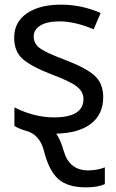

<svg xmlns="http://www.w3.org/2000/svg" viewBox="-20 -566 499 826"><path d="M350 240Q270 240 230 203.5Q190 167 169 83Q151 13 93 -3Q66 -10 42 -24V-104Q128 -61 212 -61Q339 -61 339 -140Q339 -171 311.5 -193Q284 -215 207 -244Q118 -278 79.5 -310.5Q41 -343 41 -404Q41 -471 95.5 -508.5Q150 -546 242 -546Q331 -546 413 -510L383 -440Q302 -474 236 -474Q183 -474 154 -456.5Q125 -439 125 -409Q125 -377 153 -357.5Q181 -338 263 -307Q348 -275 386 -241.5Q424 -208 424 -148Q424 -74 371 -33.5Q318 7 222 9Q241 37 254 83Q278 167 359 167Q399 167 431 154V226Q401 240 350 240Z"/></svg>

Font: Advent Sans Logo
Style: Regular
Weight: 400
Designer: Types & Symbols
Foundry: Types & Symbols
Version: Version 1.002